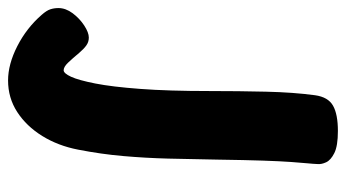

<svg xmlns="http://www.w3.org/2000/svg" viewBox="-317 -383 858 476"><g transform="rotate(90 112.0 -145.0)"><path d="M110.1 -497.1Q114.7 -529.7 136.1 -541.7Q157.4 -553.7 198.7 -553.7Q235.9 -553.7 253.4 -544.9Q270.9 -536.2 276.3 -524.6Q281.7 -513 280.7 -503.4Q280.4 -493.4 278.9 -478.6Q277.4 -463.8 275.6 -437.8Q273.7 -411.9 272.2 -367.9Q270.7 -324 269.7 -254Q268.7 -190 267.2 -133.2Q265.7 -76.4 260.9 -21.7Q256.2 33 245 90.3Q235.4 140 211.1 179.3Q186.7 218.6 151.7 241.3Q116.8 264 73.4 264Q33.3 264 -11.6 241.1Q-56.6 218.1 -89 180.9Q-99.9 168.6 -102.9 159.3Q-106 150.1 -106 138.9Q-106 121.2 -93.2 103.9Q-80.3 86.7 -62.8 75.2Q-45.3 63.8 -32.8 63.8Q-21.8 63.8 -13.2 70.1Q-4.6 76.3 5 87.6Q19 104.4 29.4 115.3Q39.9 126.2 48.2 126.2Q55.8 126.2 64.3 107.8Q72.8 89.3 81 47.8Q89.2 6.2 94.4 -63.6Q99.7 -133.3 99.7 -236Q99.7 -307 101.3 -375.4Q102.9 -443.9 110.1 -497.1Z"/></g></svg>

Font: Playpen Sans Hebrew
Style: Regular
Weight: 400
Designer: Tom Grace, Laura Meseguer, Veronika Burian, José Scaglione
Foundry: TypeTogether
Version: Version 2.000